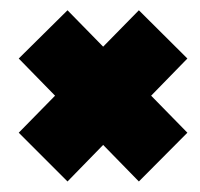

<svg xmlns="http://www.w3.org/2000/svg" viewBox="-20 -427 390 374"><path d="M250.5 -73.5 345 -168.5 111.5 -407 16.5 -313ZM111.5 -73.5 345 -313 250.5 -407 16.5 -168.5Z"/></svg>

Font: Anybody UltraCondensed Thin Black
Style: Regular
Weight: 900
Version: Version 1.111